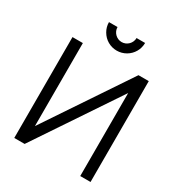

<svg xmlns="http://www.w3.org/2000/svg" viewBox="-210 -1050 1104 1187"><g transform="rotate(30 342.0 -456.5)"><path d="M348 -784C371.5 -784 393 -790 413 -801.5C452.5 -824.5 477 -866.5 477 -913H416C416 -876 385.5 -845 348 -845C311 -845 280 -876 280 -913H219C219 -889.5 225 -868 236.5 -848.5C259.5 -808.5 301.5 -784 348 -784ZM614.5 0V-720H541L144 -127.5V-720H70V0H144L541 -592.5V0Z"/></g></svg>

Font: Vela Sans
Style: Regular
Weight: 400
Designer: Principal design: Mikhail Sharanda - project Manrope.
Design modification: Ravid Balaliev
Foundry: Mikhail Sharanda
Version: Version 1.001